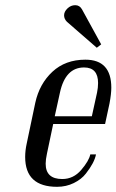

<svg xmlns="http://www.w3.org/2000/svg" viewBox="-20 -710 449 740"><path d="M156 -79Q156 -20 220 -20Q263 -20 293 -55Q323 -90 328 -115H350Q344 -83 311 -41Q294 -19 264.5 -4.5Q235 10 200 10Q77 10 77 -105Q77 -130 83 -157L116 -314Q132 -387 182 -433.5Q232 -480 309 -480Q409 -480 409 -372Q409 -348 402 -311L385 -232H185L161 -118Q156 -95 156 -79ZM358 -390Q358 -450 304 -450Q232 -450 211 -353L191 -262H334L354 -353Q358 -372 358 -390ZM238 -626Q227 -637 227 -651Q227 -665 240 -677.5Q253 -690 270 -690Q287 -690 296 -674L370 -539L353 -526Z"/></svg>

Font: Trochut
Style: Italic
Weight: 400
Italic angle: -12°
Designer: Andreu Balius
Foundry: Andreu Balius
Version: Version 1.001